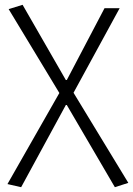

<svg xmlns="http://www.w3.org/2000/svg" viewBox="-20 -567 554 799"><path d="M11 199 227 -180 16 -529 74 -547 254 -234H258L415 -533H478L286 -181L514 194L458 212L258 -130H254L68 212Z"/></svg>

Font: SpoqaHanSansJP-Light
Style: Regular
Weight: 300
Designer: [Source Han Sans]
Ryoko NISHIZUKA  (kana & ideographs); Paul D. Hunt (Latin, Greek & Cyrillic); Wenlong ZHANG  (bopomofo
Foundry: Spoqa (http://bi.spoqa.com)
Version: Version 1.002.20150607